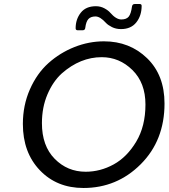

<svg xmlns="http://www.w3.org/2000/svg" viewBox="-20 -930 840 957"><path d="M396 7Q263 7 178.5 -81.5Q94 -170 94 -312Q94 -405 129 -484.5Q164 -564 221.5 -615.5Q279 -667 351 -695.5Q423 -724 498 -724Q626 -724 713 -640Q800 -556 800 -414Q800 -230 681.5 -111.5Q563 7 396 7ZM407 -74Q480 -74 546.5 -110.5Q613 -147 659 -224Q705 -301 705 -409Q705 -517 640 -581Q575 -645 487 -645Q380 -645 288 -564Q244 -524 216.5 -459.5Q189 -395 189 -316Q189 -203 252.5 -138.5Q316 -74 407 -74ZM652 -910H676Q686 -910 686 -901Q686 -852 659.5 -818.5Q633 -785 583 -785Q558 -785 538 -795Q518 -805 508 -816Q479 -848 456 -848Q433 -848 421 -835.5Q409 -823 405 -791Q404 -779 391 -779H368Q357 -779 357 -789Q357 -834 382.5 -866.5Q408 -899 458 -899Q481 -899 500.5 -888.5Q520 -878 530 -866Q559 -833 584.5 -833Q610 -833 621.5 -847Q633 -861 638 -898Q640 -910 652 -910Z"/></svg>

Font: Sanchez
Style: Italic
Weight: 400
Designer: Daniel Hernández
Foundry: LatinoType
Version: Version 1.001